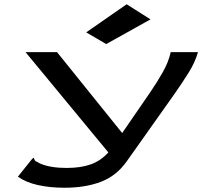

<svg xmlns="http://www.w3.org/2000/svg" viewBox="-20 -708 1040 902"><path d="M283 174Q215 174 158.5 161.5Q102 149 64 122L129 41L137 33L141 38Q142 46 148.5 49.5Q155 53 170 61Q218 81 293 81Q360 81 407 64Q454 47 489 8L100 -463H248L554 -83L686 -275Q717 -320 744.5 -368.5Q772 -417 782 -463H910Q897 -416 866 -366.5Q835 -317 802 -270L574 52Q526 119 453 146.5Q380 174 283 174ZM479 -501 385 -556 575 -688 687 -617Z"/></svg>

Font: Inconsolata UltraExpanded SemiBold
Style: Regular
Weight: 600
Width: 9
Monospace: yes
Designer: Raph Levien, Cyreal, Brenton Simpson
Foundry: Raph Levien, Cyreal, Google
Version: Version 3.001; ttfautohint (v1.8.2.53-6de2)